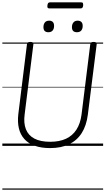

<svg xmlns="http://www.w3.org/2000/svg" viewBox="-20 -1249 903 1644"><path d="M409 19Q333 19 277.5 -1Q222 -21 188 -59Q154 -97 141.5 -151Q129 -205 137 -273L211 -871Q212 -881 218.5 -885.5Q225 -890 240 -890Q254 -890 260.5 -885.5Q267 -881 266 -871L191 -269Q181 -195 202 -142Q223 -89 275 -62Q327 -35 410 -35Q489 -35 545 -61Q601 -87 634.5 -139Q668 -191 678 -267L753 -871Q754 -881 760.5 -885.5Q767 -890 782 -890Q810 -890 808 -871L732 -266Q720 -173 679.5 -109.5Q639 -46 571 -13.5Q503 19 409 19ZM394 -973Q374 -973 363 -983.5Q352 -994 352 -1017Q352 -1041 364 -1056.5Q376 -1072 401 -1072Q421 -1072 432 -1061Q443 -1050 443 -1027Q443 -1002 430.5 -987.5Q418 -973 394 -973ZM639 -973Q618 -973 607 -983.5Q596 -994 596 -1017Q596 -1041 608.5 -1056.5Q621 -1072 645 -1072Q665 -1072 676.5 -1061Q688 -1050 688 -1027Q688 -1002 675.5 -987.5Q663 -973 639 -973ZM402 -1177Q391 -1177 387.5 -1183.5Q384 -1190 386 -1202Q387 -1215 392 -1222Q397 -1229 408 -1229H675Q687 -1229 690 -1222Q693 -1215 692 -1202Q691 -1190 686 -1183.5Q681 -1177 670 -1177ZM0 365H863V375H0ZM0 -20H863V0H0ZM0 -505H863V-500H0ZM0 -885H863V-875H0Z"/></svg>

Font: Playwrite GB J Guides
Style: Italic
Weight: 400
Italic angle: -7.01216°
Designer: Veronika Burian, José Scaglione
Foundry: TypeTogether
Version: Version 1.003